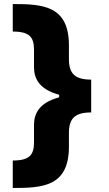

<svg xmlns="http://www.w3.org/2000/svg" viewBox="-20 -792 538 948"><path d="M430.2 -236.8V-398.9C348.1 -398.9 320.3 -430.2 320.3 -501V-568.4C320.3 -765.6 188.5 -772 43 -772V-636.2C127.9 -636.2 147.9 -606.9 147.9 -545.4V-460.9C147.9 -409.7 168.5 -352.1 272 -324.2V-311.5C168.5 -283.7 147.9 -226.1 147.9 -174.8V-90.3C147.9 -28.8 127.9 0.5 43 0.5V136.2C188.5 136.2 320.3 129.9 320.3 -67.4V-134.8C320.3 -205.6 348.1 -236.8 430.2 -236.8Z"/></svg>

Font: Raveo ExtraBold
Style: Regular
Weight: 800
Designer: Jakub Foglar, Rasmus Andersson (Inter)
Foundry: Jakubfoglar.com
Version: Version 1.100;Glyphs 3.2.3 (3260)